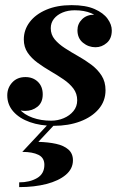

<svg xmlns="http://www.w3.org/2000/svg" viewBox="-20 -492 490 766"><path d="M194.5 10Q141 10 99.2 -4.8Q57.5 -19.5 33.2 -47Q9 -74.5 9 -111.5Q9 -141.5 28.8 -163Q48.5 -184.5 81.5 -184.5Q111.5 -184.5 131 -165.8Q150.5 -147 150.5 -115.5Q150.5 -83 129.5 -66.2Q108.5 -49.5 80 -49.5Q61 -49.5 45 -57.8Q29 -66 19.5 -80Q10 -94 10 -111.5H37Q37 -80 56.8 -57.2Q76.5 -34.5 110 -22.5Q143.5 -10.5 184 -10.5Q210.5 -10.5 234.2 -20.5Q258 -30.5 273 -48.8Q288 -67 288 -92Q288 -118.5 272.8 -138.8Q257.5 -159 233.2 -175.5Q209 -192 181.5 -208Q154 -224 129.8 -241.8Q105.5 -259.5 90.2 -282Q75 -304.5 75 -334.5Q75 -373 98.5 -404Q122 -435 164.8 -453.2Q207.5 -471.5 265.5 -471.5Q322 -471.5 357.2 -456Q392.5 -440.5 409.2 -417.2Q426 -394 426 -370.5Q426 -338 406 -320.8Q386 -303.5 361 -303.5Q333 -303.5 311 -321.5Q289 -339.5 289 -371.5Q289 -397 307.5 -415.2Q326 -433.5 356 -433.5Q382.5 -433.5 403.8 -416Q425 -398.5 425 -370.5H401.5Q401.5 -390.5 386.5 -409Q371.5 -427.5 344 -439.2Q316.5 -451 278 -451Q251 -451 229.5 -442Q208 -433 195.2 -417Q182.5 -401 182.5 -379.5Q182.5 -354 198.2 -335Q214 -316 238.8 -300Q263.5 -284 291.5 -268.2Q319.5 -252.5 344.5 -233.8Q369.5 -215 385.2 -190.5Q401 -166 401 -132Q401 -89 373.8 -57Q346.5 -25 299.8 -7.5Q253 10 194.5 10ZM56.5 254.5V235.5Q98.5 235.5 127.8 218.5Q157 201.5 157 165.5Q157 137.5 133.5 125.8Q110 114 69 114L180 -5H207L133 74Q172.5 75 203.5 81.8Q234.5 88.5 252.8 104.5Q271 120.5 271 147.5Q271 181.5 242.5 205.5Q214 229.5 165.5 242Q117 254.5 56.5 254.5Z"/></svg>

Font: Bodoni Moda 11pt
Style: Bold Italic
Weight: 700
Italic angle: -13°
Designer: Owen Earl
Foundry: indestructible type
Version: Version 2.004